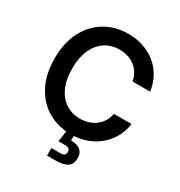

<svg xmlns="http://www.w3.org/2000/svg" viewBox="-214 -886 1163 1240"><g transform="rotate(30 367.5 -266.0)"><path d="M382.3 10.3Q286.1 10.3 210.4 -34.4Q134.8 -79.1 91.3 -162.8Q47.9 -246.6 47.9 -363.3Q47.9 -480.5 91.6 -564.2Q135.3 -647.9 210.9 -692.9Q286.6 -737.8 382.3 -737.8Q442.4 -737.8 494.6 -720.5Q546.9 -703.1 587.6 -670.4Q628.4 -637.7 654.8 -590.8Q681.2 -543.9 689.9 -484.4H558.6Q552.2 -517.1 536.9 -542.5Q521.5 -567.9 498.3 -585.4Q475.1 -603 446.3 -612.1Q417.5 -621.1 384.3 -621.1Q323.2 -621.1 276.9 -590.6Q230.5 -560.1 204.6 -502.7Q178.7 -445.3 178.7 -363.3Q178.7 -280.8 204.8 -223.4Q231 -166 277.3 -136.2Q323.7 -106.4 383.8 -106.4Q417 -106.4 445.8 -115.7Q474.6 -125 497.8 -142.3Q521 -159.7 536.9 -185.1Q552.7 -210.4 559.1 -243.2H690.4Q683.1 -189.9 658 -143.8Q632.8 -97.7 592.5 -63Q552.2 -28.3 499.3 -9Q446.3 10.3 382.3 10.3ZM319.3 206.1V149.9H379.4Q403.8 149.9 414.1 142.8Q424.3 135.7 424.3 119.1Q424.3 103 414.1 95.9Q403.8 88.9 379.4 88.9H336.9L353.5 -20H406.7V2L404.8 43.9Q451.2 43.5 475.3 63.5Q499.5 83.5 499.5 122.1Q499.5 166 471.4 186Q443.4 206.1 384.3 206.1Z"/></g></svg>

Font: Inter 17pt SemiBold
Style: Regular
Weight: 600
Version: Version 4.001;git-66647c0bb